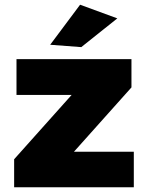

<svg xmlns="http://www.w3.org/2000/svg" viewBox="-20 -795 627 815"><path d="M50 -544V-392H284L40 -119V0H548V-151H294L538 -424V-544ZM320 -775 193 -605 325 -595 478 -717Z"/></svg>

Font: Argentum Sans ExtraBold
Style: Regular
Weight: 800
Designer: Julieta Ulanovsky
Foundry: Julieta Ulanovsky
Version: Version 5.001;February 15, 2019;FontCreator 11.5.0.2425 64-b